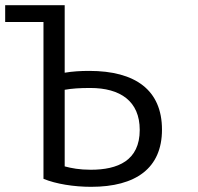

<svg xmlns="http://www.w3.org/2000/svg" viewBox="-31 -712 767 742"><path d="M509 -210C509 -91 424 -56 320 -56C276 -56 245 -62 219 -69V-365C247 -370 277 -372 318 -372C434 -372 509 -321 509 -210ZM-11 -692V-627H137V-21C185 -1 255 10 321 10C494 10 595 -62 595 -211C595 -364 492 -438 314 -438C279 -438 249 -436 219 -431V-692Z"/></svg>

Font: Repo
Style: Regular
Weight: 400
Designer: Stefan Peev
Foundry: Context Ltd
Version: Version 0.000